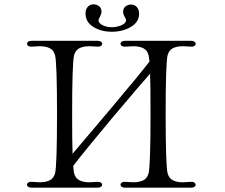

<svg xmlns="http://www.w3.org/2000/svg" viewBox="-20 -870 1040 889"><path d="M376 -807Q376 -828 387 -839Q398 -850 413 -850Q428 -850 439 -841Q450 -832 450 -816Q450 -806 443 -793Q436 -780 436 -776Q436 -763 455 -753.5Q474 -744 497 -744Q522 -744 543 -753.5Q564 -763 564 -777Q564 -780 557 -792.5Q550 -805 550 -816Q550 -831 561 -840Q572 -849 587 -849Q602 -849 613 -838Q624 -827 624 -806Q624 -768 586 -745.5Q548 -723 498 -723Q448 -723 412 -745.5Q376 -768 376 -807ZM867 -28Q876 -28 881 -24Q886 -20 886 -14Q886 -9 880.5 -5Q875 -1 865 -1H712H559Q549 -1 543.5 -5Q538 -9 538 -15Q538 -21 544.5 -25Q551 -29 561 -28Q585 -26 596 -26Q626 -26 644 -35.5Q662 -45 668 -68Q677 -104 677 -341Q677 -478 675 -529Q636 -485 504 -329Q363 -160 319 -102Q321 -76 323 -68Q329 -45 347 -35.5Q365 -26 395 -26Q406 -26 430 -28H434Q443 -28 448 -24Q453 -20 453 -14Q453 -9 447.5 -5Q442 -1 432 -1H279H126Q116 -1 110.5 -5Q105 -9 105 -15Q105 -21 111.5 -25Q118 -29 128 -28Q152 -26 163 -26Q193 -26 211 -35.5Q229 -45 235 -68Q244 -104 244 -341Q244 -578 235 -614Q229 -637 211 -646.5Q193 -656 163 -656Q152 -656 128 -654H124Q115 -654 110 -658Q105 -662 105 -668Q105 -673 110.5 -677Q116 -681 126 -681H279H432Q442 -681 447.5 -677Q453 -673 453 -667Q453 -661 446.5 -657Q440 -653 430 -654Q406 -656 395 -656Q365 -656 347 -646.5Q329 -637 323 -614Q314 -578 314 -341Q314 -209 316 -158Q359 -208 487 -360Q632 -532 672 -585Q670 -607 668 -614Q662 -637 644 -646.5Q626 -656 596 -656Q585 -656 561 -654H557Q548 -654 543 -658Q538 -662 538 -668Q538 -673 543.5 -677Q549 -681 559 -681H712H865Q875 -681 880.5 -677Q886 -673 886 -667Q886 -661 879.5 -657Q873 -653 863 -654Q839 -656 828 -656Q798 -656 780 -646.5Q762 -637 756 -614Q747 -578 747 -341Q747 -104 756 -68Q762 -45 780 -35.5Q798 -26 828 -26Q839 -26 863 -28Z"/></svg>

Font: Hina Mincho
Style: Regular
Weight: 400
Designer: satsuyako
Foundry: satsuyako
Version: Version 1.100